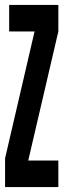

<svg xmlns="http://www.w3.org/2000/svg" viewBox="-20 -755 278 775"><path d="M0.5 0H215.5V-107H94L215.5 -628V-735H17V-628H119.5L0.5 -116Z"/></svg>

Font: League Gothic SemiCondensed
Style: Regular
Weight: 400
Width: 4
Designer: The League of Moveable Type
Version: Version 1.600; ttfautohint (v1.8.3)